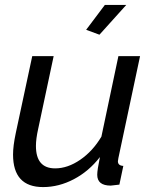

<svg xmlns="http://www.w3.org/2000/svg" viewBox="-20 -750 617 780"><path d="M384 -609 330 -629 406 -730H493ZM33 -122Q33 -157 44 -209L111 -522H198L135 -226Q126 -186 126 -157Q126 -66 204 -66Q255 -66 306 -101Q357 -136 392 -195L461 -522H549L461 -108Q459 -98 459 -95Q459 -77 481 -76L465 0Q435 4 430 4Q375 4 375 -40Q375 -59 386 -112Q341 -54 280 -22Q219 10 155 10Q33 10 33 -122Z"/></svg>

Font: Raleway-v4020 Medium
Style: Italic
Weight: 500
Italic angle: -12°
Designer: Matt McInerney, Pablo Impallari, Rodrigo Fuenzalida
Foundry: Matt McInerney, Pablo Impallari, Rodrigo Fuenzalida
Version: Version 4.020;PS 004.020;hotconv 1.0.88;makeotf.lib2.5.64775